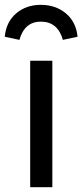

<svg xmlns="http://www.w3.org/2000/svg" viewBox="-34 -780 343 800"><path d="M136.2 -759.8Q198.2 -759.8 240.7 -724.1Q283.2 -688.5 289.1 -627L228 -613.8Q206.5 -689.9 136.2 -689.9Q68.4 -689.9 46.9 -613.8L-14.2 -627Q-8.3 -688.5 33.2 -724.1Q74.7 -759.8 136.2 -759.8ZM184.1 -526.9V0H91.8V-526.9Z"/></svg>

Font: FiraGO
Style: Regular
Weight: 400
Designer: bBox Type
Foundry: bBox Type GmbH
Version: Version 1.001;PS 001.001;hotconv 1.0.88;makeotf.lib2.5.64775